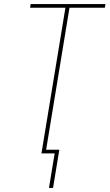

<svg xmlns="http://www.w3.org/2000/svg" viewBox="-20 -755 540 945"><path d="M221 170 249 0H184L302 -717H128L131 -735H499L496 -717H322L207 -18H272L241 170Z"/></svg>

Font: Iosevka SS18 Thin
Style: Italic
Weight: 100
Italic angle: -9°
Monospace: yes
Designer: Belleve Invis
Foundry: Belleve Invis
Version: Version 25.1.1; ttfautohint (v1.8.4)